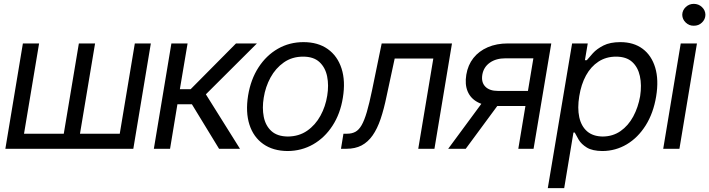

<svg xmlns="http://www.w3.org/2000/svg" viewBox="-20 -771 3676 995"><path d="M98.6 -545.9H182.6L104.5 -78.1H310.5L388.7 -545.9H472.7L394.5 -78.1H600.6L678.7 -545.9H761.7L670.9 0H7.8Z M777.3 0 868.2 -545.9H952.1L912.1 -308.6H967.8L1203.1 -545.9H1311.5L1046.9 -282.2L1223.6 0H1115.2L974.6 -230.5H899.4L861.3 0Z M1470.7 11.7Q1395 11.2 1344.2 -24.7Q1293.5 -60.5 1272.7 -125Q1252 -189.5 1265.6 -275.4Q1279.3 -359.4 1319.6 -421.6Q1359.9 -483.9 1419.9 -518.3Q1480 -552.7 1552.7 -552.7Q1627.9 -552.7 1678.5 -516.8Q1729 -481 1750 -416Q1771 -351.1 1756.8 -264.6Q1743.7 -181.6 1703.1 -119.4Q1662.6 -57.1 1602.8 -22.9Q1543 11.2 1470.7 11.7ZM1471.7 -63.5Q1529.3 -64 1571.8 -93.5Q1614.3 -123 1640.6 -171.1Q1667 -219.2 1675.8 -275.4Q1684.6 -329.1 1675.3 -375Q1666 -420.9 1635.7 -449.2Q1605.5 -477.5 1550.8 -477.5Q1493.7 -477.5 1450.9 -447.5Q1408.2 -417.5 1381.8 -369.1Q1355.5 -320.8 1346.7 -264.6Q1337.9 -211.4 1346.9 -165.5Q1356 -119.6 1386.5 -91.8Q1417 -64 1471.7 -63.5Z M1747.1 0 1759.8 -78.1H1779.3Q1803.7 -78.1 1821.8 -87.9Q1839.8 -97.7 1854 -122.3Q1868.2 -147 1881.1 -190.9Q1894 -234.9 1908.2 -303.7L1958 -545.9H2322.3L2231.4 0H2147.5L2225.6 -467.8H2025.4L1983.4 -272.5Q1969.7 -205.6 1952.4 -154.5Q1935.1 -103.5 1910.9 -69.1Q1886.7 -34.7 1853.8 -17.3Q1820.8 0 1775.4 0Z M2666 0 2744.1 -468.8H2599.6Q2550.3 -468.8 2518.3 -446Q2486.3 -423.3 2479.5 -383.8Q2473.1 -344.7 2494.9 -322.3Q2516.6 -299.8 2560.5 -299.8H2737.3L2724.6 -221.7H2547.9Q2492.7 -221.7 2455.8 -241.2Q2418.9 -260.7 2403.6 -297.1Q2388.2 -333.5 2396.5 -383.8Q2404.8 -434.1 2433.3 -470.2Q2461.9 -506.3 2507.6 -526.1Q2553.2 -545.9 2612.3 -545.9H2836.9L2745.1 0ZM2302.7 0 2502.9 -271.5H2593.8L2393.6 0Z M2818.8 204.1 2944.8 -545.9H3025.9L3011.2 -459H3021Q3032.7 -473.1 3052.7 -495.4Q3072.8 -517.6 3107.2 -535.2Q3141.6 -552.7 3194.8 -552.7Q3263.7 -552.7 3310.1 -518.3Q3356.4 -483.9 3375.5 -420.7Q3394.5 -357.4 3380.4 -271.5Q3366.2 -185.1 3326.2 -121.3Q3286.1 -57.6 3228.3 -23.2Q3170.4 11.2 3102.1 11.7Q3049.8 11.2 3021.2 -6.3Q2992.7 -23.9 2979.2 -46.6Q2965.8 -69.3 2958.5 -84H2951.7L2903.8 204.1ZM3104 -63.5Q3156.2 -64 3196 -91.8Q3235.8 -119.6 3261.5 -167Q3287.1 -214.4 3297.4 -272.5Q3306.2 -330.1 3296.1 -376.5Q3286.1 -422.9 3255.9 -450.2Q3225.6 -477.5 3172.4 -477.5Q3121.1 -477.5 3081.5 -451.7Q3042 -425.8 3016.8 -379.9Q2991.7 -334 2981.9 -272.5Q2971.7 -210.9 2981.9 -163.8Q2992.2 -116.7 3022.7 -90.3Q3053.2 -64 3104 -63.5Z M3417 0 3507.8 -545.9H3591.8L3501 0ZM3575.2 -637.7Q3551.3 -637.2 3533.7 -654.1Q3516.1 -670.9 3515.6 -694.3Q3516.1 -717.8 3533.7 -734.4Q3551.3 -751 3575.2 -751Q3600.1 -751 3617.7 -734.4Q3635.3 -717.8 3635.7 -694.3Q3635.3 -670.9 3617.7 -654.1Q3600.1 -637.2 3575.2 -637.7Z"/></svg>

Font: Inter Tight
Style: Italic
Weight: 400
Italic angle: -9.39999°
Designer: Rasmus Andersson
Foundry: rsms
Version: Version 3.002